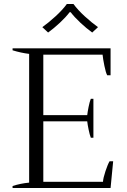

<svg xmlns="http://www.w3.org/2000/svg" viewBox="-20 -942 637 962"><path d="M221 -779 192 -806Q223 -828 258 -860Q293 -892 315 -922H348Q370 -892 405 -860Q440 -828 471 -806L442 -779Q413 -800 383 -828Q353 -856 334 -881H329Q310 -856 280 -828Q250 -800 221 -779ZM547 -134 534 0H43V-10Q83 -23 126 -27V-672Q85 -677 43 -690V-700H534V-565H517Q510 -578 503 -612.5Q496 -647 494 -668H197V-365H417Q419 -382 424 -407Q429 -432 435 -447H448V-252H435Q429 -268 424 -292.5Q419 -317 417 -334H197V-31H496Q497 -50 508.5 -84.5Q520 -119 529 -134Z"/></svg>

Font: Trirong Light
Style: Regular
Weight: 300
Designer: Katatrad Team
Foundry: CadsonDemak
Version: Version 1.001